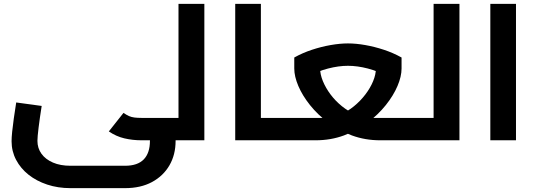

<svg xmlns="http://www.w3.org/2000/svg" viewBox="-20 -727 2784 995"><path d="M905 0V-707H1039V0ZM792 0V-116H905V0ZM792 0Q786 0 782.5 -4Q779 -8 776.5 -15.5Q774 -23 773 -34Q772 -45 772 -58Q772 -76 774 -88.5Q776 -101 780.5 -108.5Q785 -116 792 -116ZM345 248Q280 248 224.5 229.5Q169 211 128 178.5Q87 146 63.5 101.5Q40 57 40 5Q40 -14 43 -44Q46 -74 51.5 -113Q57 -152 64 -196L196 -178Q186 -115 180 -66Q174 -17 174 3Q174 41 195 70Q216 99 254.5 115.5Q293 132 345 132H628Q693 132 725 99Q757 66 757 3V-35H890V3Q890 75 858 130Q826 185 767.5 216.5Q709 248 628 248ZM713 0Q667 0 624.5 -10Q582 -20 544 -46L620 -142Q636 -131 648.5 -125.5Q661 -120 676.5 -118Q692 -116 713 -116H934V0ZM934 0V-116Q939 -116 943 -112Q947 -108 949 -100Q951 -92 952.5 -81.5Q954 -71 954 -58Q954 -45 952.5 -34Q951 -23 949 -15.5Q947 -8 943 -4Q939 0 934 0Z M1332 0V-116H1446V0ZM1199 0V-707H1332V0ZM1446 0V-116Q1452 -116 1455.5 -112Q1459 -108 1461.5 -100Q1464 -92 1465 -81.5Q1466 -71 1466 -58Q1466 -45 1465 -34Q1464 -23 1461.5 -15.5Q1459 -8 1455.5 -4Q1452 0 1446 0Z M1446 0V-116H1658Q1701 -116 1741 -132.5Q1781 -149 1814.5 -176.5Q1848 -204 1873.5 -237.5Q1899 -271 1913.5 -306Q1928 -341 1928 -372V-436L1992 -330Q1940 -358 1886 -372Q1832 -386 1783 -386Q1735 -386 1680.5 -372Q1626 -358 1575 -330L1639 -436V-372Q1639 -341 1653.5 -306Q1668 -271 1693 -237.5Q1718 -204 1752 -176.5Q1786 -149 1826 -132.5Q1866 -116 1908 -116H2114V0H1950Q1872 0 1804 -25Q1736 -50 1681 -91.5Q1626 -133 1586.5 -182.5Q1547 -232 1526 -281.5Q1505 -331 1505 -372V-429Q1548 -453 1596.5 -469Q1645 -485 1693.5 -493.5Q1742 -502 1783 -502Q1825 -502 1873 -493.5Q1921 -485 1969.5 -469Q2018 -453 2061 -429V-372Q2061 -331 2040 -281.5Q2019 -232 1979.5 -182.5Q1940 -133 1885 -91.5Q1830 -50 1762 -25Q1694 0 1616 0ZM1446 0Q1440 0 1436.5 -4Q1433 -8 1430.5 -15.5Q1428 -23 1427 -34Q1426 -45 1426 -58Q1426 -76 1428 -88.5Q1430 -101 1434.5 -108.5Q1439 -116 1446 -116ZM2114 0V-116Q2120 -116 2124 -112Q2128 -108 2130 -100Q2132 -92 2133 -81.5Q2134 -71 2134 -58Q2134 -45 2133 -34Q2132 -23 2130 -15.5Q2128 -8 2124 -4Q2120 0 2114 0Z M2227 0V-707H2361V0ZM2114 0V-116H2227V0ZM2114 0Q2108 0 2104.5 -4Q2101 -8 2098.5 -15.5Q2096 -23 2095 -34Q2094 -45 2094 -58Q2094 -76 2096 -88.5Q2098 -101 2102.5 -108.5Q2107 -116 2114 -116Z M2521 0V-707H2654V0Z"/></svg>

Font: Cairo Play
Style: Bold
Weight: 700
Version: Version 3.119